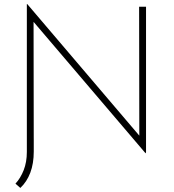

<svg xmlns="http://www.w3.org/2000/svg" viewBox="-20 -739 854 944"><path d="M696 15 137 -641 145 -650 146 0H112V-719H114L677 -58L665 -57L664 -706H698V9ZM146 -57V6Q146 65 129 110Q112 155 80 185L56 164Q81 137 96.5 97.5Q112 58 112 8V-78Z"/></svg>

Font: Josefin Sans ExtraLight
Style: Regular
Weight: 250
Designer: Santiago Orozco
Foundry: Typemade
Version: Version 2.000